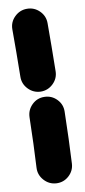

<svg xmlns="http://www.w3.org/2000/svg" viewBox="-94 -783 397 902"><g transform="rotate(-10 104.5 -332.0)"><path d="M104.5 -748Q139.2 -748 163.8 -723.6Q188.5 -699.2 188.5 -664.6Q188.5 -611.3 188 -553.5Q187.5 -495.6 186.5 -435.5Q186 -401.4 160.9 -377.2Q135.7 -353 101.1 -353.5Q66.9 -354.5 42.7 -379.4Q18.6 -404.3 19 -438.5Q20 -498 20.3 -554.9Q20.5 -611.8 20.5 -664.6Q20.5 -699.2 45.4 -723.6Q70.3 -748 104.5 -748ZM113.3 -326.2Q147.9 -325.7 172.1 -300.8Q196.3 -275.9 195.3 -241.2Q193.8 -174.8 191.7 -112.1Q189.5 -49.3 186.5 4.9Q184.6 39.1 158.9 62.3Q133.3 85.4 98.6 83.5Q64.5 81.5 41 55.4Q17.6 29.3 19.5 -4.9Q22.5 -57.6 24.7 -118.2Q26.9 -178.7 28.3 -244.1Q29.3 -278.8 54.2 -303Q79.1 -327.1 113.3 -326.2Z"/></g></svg>

Font: Mikhak-DS1-FD Black
Style: Regular
Weight: 900
Designer: Amin Abedi
Version: Version 3.2